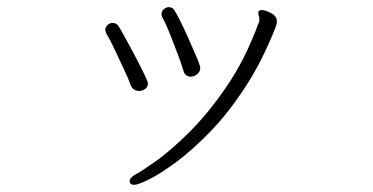

<svg xmlns="http://www.w3.org/2000/svg" viewBox="-20 -476 1040 536"><path d="M539 -286Q539 -290 538 -292Q536 -300 526.5 -322Q517 -344 505.5 -370Q494 -396 483 -418Q472 -440 467 -447Q462 -456 451 -456Q444 -456 437.5 -450.5Q431 -445 431 -437Q431 -431 433 -428Q443 -410 454.5 -381Q466 -352 476.5 -324Q487 -296 492 -279Q494 -270 500 -266Q506 -262 513 -262Q522 -262 530.5 -269Q539 -276 539 -286ZM355 40Q365 40 396.5 24.5Q428 9 472.5 -24Q517 -57 567 -108.5Q617 -160 664.5 -232.5Q712 -305 749 -399Q753 -410 753 -417Q753 -431 736.5 -439.5Q720 -448 711 -448Q708 -448 704.5 -446.5Q701 -445 701 -440Q701 -436 702.5 -432Q704 -428 704 -423Q704 -421 704 -418Q704 -415 702 -412Q665 -311 613 -235Q561 -159 508.5 -107Q456 -55 415 -26Q374 3 358 11Q342 20 342 30Q342 40 355 40ZM393 -243Q393 -248 382 -270.5Q371 -293 356 -321.5Q341 -350 328 -373.5Q315 -397 311 -403Q305 -412 294 -412Q287 -412 280.5 -406.5Q274 -401 274 -393Q274 -388 277 -382Q287 -366 300 -338Q313 -310 326 -282.5Q339 -255 345 -238Q348 -230 354.5 -226Q361 -222 368 -222Q377 -222 385 -227.5Q393 -233 393 -243Z"/></svg>

Font: Klee One
Style: Regular
Weight: 400
Designer: Fontworks Inc.
Foundry: Fontworks Inc.
Version: Version 1.100